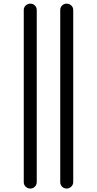

<svg xmlns="http://www.w3.org/2000/svg" viewBox="-20 -830 540 1069"><path d="M315.4 183.6V-774.4Q315.4 -789.1 325.7 -799.3Q335.9 -809.6 351.1 -809.6Q366.2 -809.6 377 -799.3Q387.7 -789.1 387.7 -774.4V183.6Q387.7 198.2 377 209Q366.2 219.7 351.1 219.7Q335.9 219.7 325.7 209.5Q315.4 199.2 315.4 183.6ZM112.3 183.6V-774.4Q112.3 -789.1 123 -799.3Q133.8 -809.6 148.9 -809.6Q164.1 -809.6 174.3 -799.3Q184.6 -789.1 184.6 -774.4V183.6Q184.6 198.2 174.3 209Q164.1 219.7 148.9 219.7Q133.8 219.7 123 209.5Q112.3 199.2 112.3 183.6Z"/></svg>

Font: Rounded-X Mgen+ 1mn regular
Style: Regular
Weight: 400
Designer: [Source Han Sans]
Ryoko NISHIZUKA  (kana & ideographs); Paul D. Hunt (Latin, Greek & Cyrillic); Wenlong ZHANG  (bopomofo
Version: Version 1.059.20150602